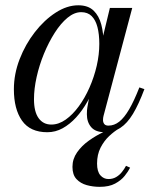

<svg xmlns="http://www.w3.org/2000/svg" viewBox="-20 -490 588 726"><path d="M159 10Q94 10 63.2 -33.8Q32.5 -77.5 32.5 -152.5Q32.5 -210 54.2 -266.2Q76 -322.5 111.8 -368.5Q147.5 -414.5 190.5 -442.2Q233.5 -470 276 -470Q313 -470 333.8 -450Q354.5 -430 363 -397.2Q371.5 -364.5 371.5 -325.5Q371.5 -291 364.2 -252.8Q357 -214.5 343.2 -177Q329.5 -139.5 310.5 -105.8Q291.5 -72 267.8 -46Q244 -20 216.8 -5Q189.5 10 159 10ZM174 -19Q202 -19 228.5 -37.8Q255 -56.5 278 -88Q301 -119.5 318.5 -159.2Q336 -199 345.8 -241.5Q355.5 -284 355.5 -324Q355.5 -360.5 348.5 -387.5Q341.5 -414.5 326.5 -429.2Q311.5 -444 287 -444Q261 -444 235.2 -422.8Q209.5 -401.5 186.8 -365.8Q164 -330 146.2 -286.8Q128.5 -243.5 118.5 -198.8Q108.5 -154 108.5 -115Q108.5 -67.5 126 -43.2Q143.5 -19 174 -19ZM376.5 10Q341.5 10 325 -9Q308.5 -28 308.5 -58Q308.5 -66.5 309 -73.2Q309.5 -80 310.5 -85L325 -165.5L350.5 -243L365 -334L395.5 -460H480L371.5 -52Q369.5 -44.5 369.5 -36Q369.5 -27.5 374.2 -21.2Q379 -15 390 -15Q412 -15 431 -30Q450 -45 468.5 -76.8Q487 -108.5 507 -159.5L526 -153Q504.5 -95.5 482.8 -59.5Q461 -23.5 435.5 -6.8Q410 10 376.5 10ZM357 216.5Q331.5 216.5 308 210Q284.5 203.5 269.2 187.2Q254 171 254 141Q254 111 271.5 86Q289 61 316 41.8Q343 22.5 372 9Q401 -4.5 424 -11.5L429.5 -3.5Q412 6.5 392.8 24.5Q373.5 42.5 360.2 68.5Q347 94.5 347 128.5Q347 158.5 359.5 172.8Q372 187 390 187Q406.5 187 419.2 179.5Q432 172 441.2 160.2Q450.5 148.5 456.5 137L472 144Q465 158 451.5 175Q438 192 415.2 204.2Q392.5 216.5 357 216.5Z"/></svg>

Font: Bodoni Moda SC
Style: Italic
Weight: 400
Italic angle: -13°
Designer: Owen Earl
Foundry: indestructible type
Version: Version 2.005